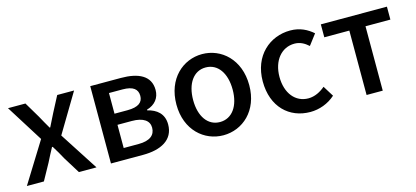

<svg xmlns="http://www.w3.org/2000/svg" viewBox="-52 -935 2857 1319"><g transform="rotate(-15 1376.0 -275.5)"><path d="M15 0H136L200 -116C217 -150 234 -183 251 -214H256C276 -183 295 -149 313 -116L385 0H510L333 -274L498 -550H378L320 -439C305 -409 289 -378 274 -347H270C252 -378 234 -409 218 -439L152 -550H28L193 -287Z M613 0H841C968 0 1062 -47 1062 -158C1062 -235 1012 -273 948 -288V-293C1007 -310 1040 -352 1040 -409C1040 -512 952 -550 831 -550H613ZM725 -324V-471H821C897 -471 928 -444 928 -397C928 -352 897 -324 817 -324ZM725 -80V-245H827C909 -245 950 -214 950 -165C950 -112 912 -80 831 -80Z M1411 13C1547 13 1670 -92 1670 -274C1670 -458 1547 -564 1411 -564C1275 -564 1152 -458 1152 -274C1152 -92 1275 13 1411 13ZM1411 -81C1325 -81 1271 -158 1271 -274C1271 -391 1325 -469 1411 -469C1498 -469 1552 -391 1552 -274C1552 -158 1498 -81 1411 -81Z M2029 13C2092 13 2157 -10 2207 -55L2160 -131C2127 -103 2086 -81 2040 -81C1948 -81 1885 -158 1885 -274C1885 -391 1951 -469 2043 -469C2081 -469 2112 -453 2142 -426L2199 -501C2159 -536 2108 -564 2038 -564C1893 -564 1766 -458 1766 -274C1766 -92 1880 13 2029 13Z M2431 0H2546V-458H2723V-550H2253V-458H2431Z"/></g></svg>

Font: Noto Sans CJK KR Medium
Style: Regular
Weight: 500
Designer: Ryoko NISHIZUKA (kana & ideographs); Paul D. Hunt (Latin, Greek & Cyrillic); Wenlong ZHANG (bopomofo); Sandoll Communica
Foundry: Adobe Systems Incorporated
Version: Version 1.004;PS 1.004;hotconv 1.0.82;makeotf.lib2.5.63406